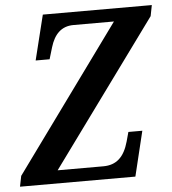

<svg xmlns="http://www.w3.org/2000/svg" viewBox="-56 -761 723 809"><g transform="rotate(-5 306.0 -357.0)"><path d="M-4 0H484L530 -190H471L460 -150C442 -86 409 -55 353 -55H160L607 -668L616 -714H155L108 -524H167L182 -574C198 -627 228 -659 280 -659H451L5 -45Z"/></g></svg>

Font: Noto Serif Condensed SemiBold
Style: Italic
Weight: 600
Width: 3
Italic angle: -12°
Designer: Monotype Design Team
Foundry: Monotype Imaging Inc.
Version: Version 2.014